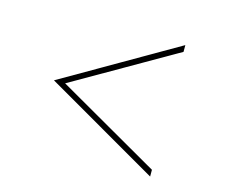

<svg xmlns="http://www.w3.org/2000/svg" viewBox="-78 -595 837 714"><g transform="rotate(15 340.0 -238.0)"><path d="M553 -11Q454 -68 355.5 -124.5Q257 -181 158 -238Q257 -295 355.5 -351.5Q454 -408 553 -465V-491Q443 -428 334 -364.5Q225 -301 115 -238Q225 -175 334 -111.5Q443 -48 553 15Z"/></g></svg>

Font: Josefin Slab ExtraLight
Style: Regular
Weight: 250
Designer: Santiago Orozco
Foundry: Typemade
Version: Version 2.000